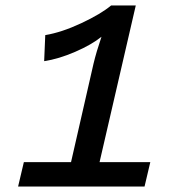

<svg xmlns="http://www.w3.org/2000/svg" viewBox="-20 -680 640 700"><path d="M46 0 67 -89H239L321 -448Q331 -490 350 -546Q314 -517 254 -491Q194 -465 141 -457L145 -552Q205 -562 276.5 -595.5Q348 -629 385 -660H475L343 -89H528L507 0Z"/></svg>

Font: Elaine Sans Medium
Style: Italic
Weight: 500
Italic angle: -13°
Designer: Wei Huang
Foundry: Wei Huang
Version: Version 2.001;December 24, 2019;FontCreator 12.0.0.2547 64-b